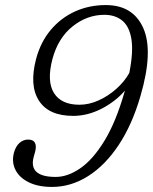

<svg xmlns="http://www.w3.org/2000/svg" viewBox="-20 -729 604 758"><path d="M185.5 9Q130.5 9 93.2 -9.5Q56 -28 40.8 -58.8Q25.5 -89.5 35 -126Q42 -151.5 57 -164.8Q72 -178 91 -178Q111 -178 117.8 -165.5Q124.5 -153 119 -131L113 -109.5Q92 -30.5 200 -30.5Q247.5 -30.5 297.2 -64.8Q347 -99 392.2 -173Q437.5 -247 471.5 -365.5Q472.5 -369 473.5 -371.5Q434.5 -327 379.8 -299.2Q325 -271.5 269 -271.5Q172.5 -271.5 133.8 -331.5Q95 -391.5 122.5 -496.5Q140.5 -563.5 180.5 -611Q220.5 -658.5 276.2 -683.8Q332 -709 397.5 -709Q505.5 -709 545.8 -617.8Q586 -526.5 535 -351.5Q502 -237 448.5 -156.5Q395 -76 327.5 -33.5Q260 9 185.5 9ZM187 -496Q164 -408 193 -361.8Q222 -315.5 293.5 -315.5Q331 -315.5 369 -332.5Q407 -349.5 439 -378Q471 -406.5 490.5 -441Q507 -524.5 498.8 -574.8Q490.5 -625 462.5 -647.8Q434.5 -670.5 392 -670.5Q324 -670.5 266.8 -625Q209.5 -579.5 187 -496Z"/></svg>

Font: Fraunces 144pt S100 Light
Style: Italic
Weight: 300
Italic angle: -16°
Version: Version 1.000; ttfautohint (v1.8.3)